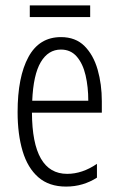

<svg xmlns="http://www.w3.org/2000/svg" viewBox="-20 -679 439 709"><path d="M205 -542Q259 -542 292 -509Q325 -476 340.5 -422Q356 -368 356 -305V-263H98Q99 -37 228 -37Q284 -37 338 -74V-23Q313 -7 284.5 1.5Q256 10 224 10Q161 10 121.5 -24.5Q82 -59 63.5 -121Q45 -183 45 -265Q45 -395 85 -468.5Q125 -542 205 -542ZM205 -496Q158 -496 130.5 -449.5Q103 -403 99 -307H306Q306 -358 296 -401Q286 -444 263.5 -470Q241 -496 205 -496ZM313 -659V-616H90V-659Z"/></svg>

Font: Noto Sans Ethiopic ExtraCondensed Light
Style: Regular
Weight: 300
Width: 2
Designer: Monotype Design Team
Foundry: Monotype Imaging Inc.
Version: Version 2.102; ttfautohint (v1.8.4.7-5d5b)